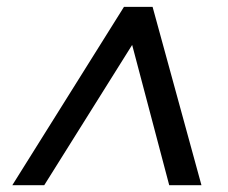

<svg xmlns="http://www.w3.org/2000/svg" viewBox="-20 -713 669 564"><path d="M477.1 -168.9 368.2 -581.1 109.9 -168.9H16.1L344.2 -692.9H428.2L571.8 -168.9Z"/></svg>

Font: SVN-Poppins
Style: Italic
Weight: 400
Italic angle: -10°
Designer: Ninad Kale (Devanagari), Jonny Pinhorn (Latin)
Foundry: Indian Type Foundry
Version: Version 3.002 2017